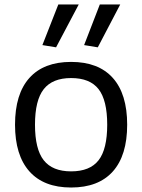

<svg xmlns="http://www.w3.org/2000/svg" viewBox="-20 -826 634 856"><path d="M297 -62Q381 -62 419.5 -111.5Q458 -161 458 -270Q458 -379 419.5 -428.5Q381 -478 297 -478Q214 -478 175 -428.5Q136 -379 136 -270Q136 -161 175 -111.5Q214 -62 297 -62ZM47 -270Q47 -407 111 -478.5Q175 -550 297 -550Q419 -550 483 -478.5Q547 -407 547 -270Q547 -133 483 -61.5Q419 10 297 10Q175 10 111 -62Q47 -134 47 -270ZM355 -625 425 -806H516L416 -615ZM169 -625 240 -806H331L230 -615Z"/></svg>

Font: EncodeSans
Style: Regular
Weight: 400
Designer: Pablo Impallari, Andres Torresi
Foundry: Pablo Impallari, Andres Torresi
Version: Version 1.000; ttfautohint (v1.4.1)